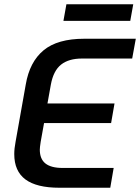

<svg xmlns="http://www.w3.org/2000/svg" viewBox="-20 -882 658 902"><path d="M47 -158Q47 -184 53 -215L101 -485Q119 -591 184.5 -645.5Q250 -700 376 -700H618L601 -607H365Q303 -607 267 -578.5Q231 -550 219 -485L203 -396H518L502 -304H187L171 -215Q167 -189 167 -179Q167 -135 193.5 -114Q220 -93 274 -93H514L498 0H259Q152 0 99.5 -39Q47 -78 47 -158ZM292 -862H606L592 -784H278Z"/></svg>

Font: KoHo SemiBold
Style: Italic
Weight: 600
Italic angle: -10°
Version: Version 1.000; ttfautohint (v1.6)